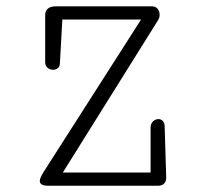

<svg xmlns="http://www.w3.org/2000/svg" viewBox="-20 -592 645 612"><path d="M124 -393.6C124 -377.9 136.7 -369.6 148.9 -369.6C159.7 -369.6 170.4 -376 170.9 -389.2L178.7 -529.8H429.7L120.6 -46.4C116.7 -39.6 106.9 -25.9 106.9 -15.1C106.9 -6.8 113.3 0 132.3 0H484.9C499 0 510.3 -9.3 509.8 -25.9L504.9 -188C504.9 -205.1 495.1 -212.4 484.9 -212.4C473.6 -212.4 460.9 -203.1 460 -187.5V-42H180.2L483.9 -527.8C487.3 -533.2 488.8 -539.1 488.8 -544.9C488.8 -558.6 480.5 -571.8 464.8 -571.8H157.2C132.3 -571.8 124.5 -558.6 124 -544.9Z"/></svg>

Font: Cutive Mono
Style: Regular
Weight: 400
Monospace: yes
Designer: Vernon Adams
Foundry: Vernon Adams
Version: Version 1.002